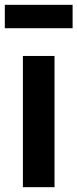

<svg xmlns="http://www.w3.org/2000/svg" viewBox="-46 -776 321 796"><path d="M49 -544H180V0H49ZM-26 -756H255V-659H-26Z"/></svg>

Font: Evergrow Sans
Style: Bold
Weight: 700
Foundry: 10Web
Version: Version 1.000